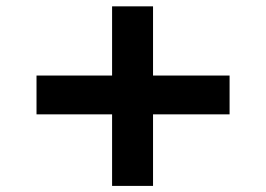

<svg xmlns="http://www.w3.org/2000/svg" viewBox="-20 -592 846 611"><path d="M96.2 -228.1V-351.6H710.6V-228.1ZM336.7 -0.4V-571.8H467V-0.4Z"/></svg>

Font: Lexend Peta
Style: Regular
Weight: 400
Designer: Bonnie Shaver-Troup, Thomas Jockin
Foundry: Lexend
Version: Version 1.007